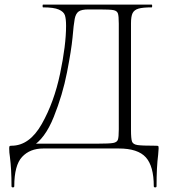

<svg xmlns="http://www.w3.org/2000/svg" viewBox="-20 -645 736 834"><path d="M669 0Q669 5 667 27Q660 81 660 164Q660 169 654 169Q648 169 648 164Q648 77 613.5 38.5Q579 0 496 0H168Q110 0 76 36.5Q42 73 42 164Q42 169 36 169Q30 169 30 164Q30 90 23 36Q20 18 20 0Q20 -8 21.5 -10Q23 -12 30 -12Q108 -12 161.5 -106.5Q215 -201 241 -325Q267 -449 267 -533Q267 -563 262 -578.5Q257 -594 235.5 -603.5Q214 -613 167 -613Q165 -613 165 -619Q165 -625 167 -625H639Q641 -625 641 -619Q641 -613 639 -613Q600 -613 581.5 -607.5Q563 -602 556 -588Q549 -574 549 -544V-81Q549 -42 553.5 -30Q558 -18 577 -15Q596 -12 657 -12Q666 -12 667.5 -10.5Q669 -9 669 0ZM411 -604H364Q334 -604 321.5 -595Q309 -586 304.5 -563Q300 -540 295 -481Q290 -428 271 -330.5Q252 -233 213.5 -137Q175 -41 118 -8L119 -21H406Q455 -21 471.5 -24Q488 -27 492 -38Q496 -49 496 -83V-542Q496 -576 492 -587Q488 -598 473 -601Q458 -604 411 -604Z"/></svg>

Font: Cormorant Unicase Light
Style: Regular
Weight: 300
Designer: Christian Thalmann (Catharsis Fonts)
Foundry: Catharsis Fonts
Version: Version 4.000